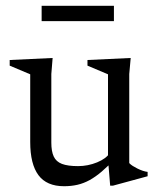

<svg xmlns="http://www.w3.org/2000/svg" viewBox="-20 -634 552 664"><path d="M157.5 -141Q157.5 -110.5 165.8 -92.8Q174 -75 194.2 -67.2Q214.5 -59.5 250 -59.5Q284 -59.5 315.8 -72.5Q347.5 -85.5 360 -105.5L379 -86.5Q354 -59.5 332.2 -41Q310.5 -22.5 290 -11.2Q269.5 0 248 5Q226.5 10 201.5 10Q141.5 10 113 -28.2Q84.5 -66.5 84.5 -143V-377L13.5 -407V-426.5L162 -433.5L157.5 -378ZM361 8 353.5 -83V-377L282.5 -407V-426.5L432 -433.5L427 -378V-70Q431.5 -65 439 -60.2Q446.5 -55.5 455.5 -51Q464.5 -46.5 473.5 -43.5Q482.5 -40.5 490.5 -39.5V-24.5L371 8ZM124 -561V-614H374V-561Z"/></svg>

Font: Newsreader 16pt
Style: Regular
Weight: 400
Designer: Hugues Gentile
Foundry: Production Type
Version: Version 1.003